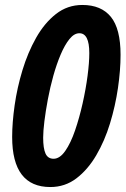

<svg xmlns="http://www.w3.org/2000/svg" viewBox="-20 -744 509 774"><path d="M183 10Q29 10 29 -192Q29 -249 39 -319.5Q49 -390 70.5 -461Q92 -532 125.5 -591.5Q159 -651 205.5 -687.5Q252 -724 312 -724Q388 -724 427 -676Q466 -628 466 -523Q466 -461 455.5 -389Q445 -317 423.5 -246.5Q402 -176 368 -118Q334 -60 288 -25Q242 10 183 10ZM196 -104Q221 -104 243 -135.5Q265 -167 282.5 -218Q300 -269 313 -327Q326 -385 333 -438.5Q340 -492 340 -530Q340 -610 300 -610Q279 -610 260 -586.5Q241 -563 224.5 -524Q208 -485 195 -438.5Q182 -392 173 -344Q164 -296 159 -255.5Q154 -215 154 -189Q154 -146 163.5 -125Q173 -104 196 -104Z"/></svg>

Font: Noto Sans Condensed
Style: Bold Italic
Weight: 700
Width: 3
Italic angle: -12°
Designer: Monotype Design Team
Foundry: Monotype Imaging Inc.
Version: Version 2.013; ttfautohint (v1.8.4.7-5d5b)